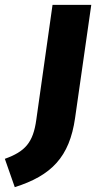

<svg xmlns="http://www.w3.org/2000/svg" viewBox="-125 -551 421 793"><path d="M25 -57C12 39 -22 75 -105 105L-64 222C88 174 162 97 185 -63L252 -531H92Z"/></svg>

Font: Fira Sans OT
Style: Bold Italic
Weight: 700
Italic angle: -8°
Designer: Carrois Corporate & Edenspiekermann
Foundry: Carrois Corporate GbR & Edenspiekermann AG
Version: Version 2.001